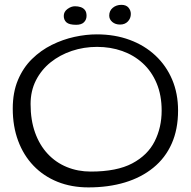

<svg xmlns="http://www.w3.org/2000/svg" viewBox="-20 -742 808 813"><path d="M354.5 51.5Q282.5 51.5 223.5 27.8Q164.5 4 122 -40.2Q79.5 -84.5 56.8 -145.8Q34 -207 34 -282Q34 -351 56 -403.2Q78 -455.5 115.5 -492.2Q153 -529 199.5 -552Q246 -575 295.2 -585.8Q344.5 -596.5 390 -596.5Q466 -596.5 529 -573.2Q592 -550 638 -507Q684 -464 709 -405Q734 -346 734 -274Q734 -194.5 707 -133.8Q680 -73 629.2 -31.8Q578.5 9.5 509 30.5Q439.5 51.5 354.5 51.5ZM364.5 -15.5Q474.5 -15.5 540 -50.2Q605.5 -85 635 -143.8Q664.5 -202.5 664.5 -273.5Q664.5 -339 643.2 -389.5Q622 -440 584.5 -474.2Q547 -508.5 497.5 -526Q448 -543.5 391 -543.5Q335 -543.5 284.2 -526.5Q233.5 -509.5 194.2 -478Q155 -446.5 132.2 -401.8Q109.5 -357 109.5 -301.5Q109.5 -233.5 128.5 -180.5Q147.5 -127.5 181.8 -90.8Q216 -54 262.8 -34.8Q309.5 -15.5 364.5 -15.5ZM302.5 -637Q273 -637 261.5 -647.2Q250 -657.5 250 -674.5Q250 -692.5 265.8 -704Q281.5 -715.5 297.5 -715.5Q310.5 -715.5 321.8 -711.8Q333 -708 339.8 -699.2Q346.5 -690.5 346.5 -675Q346.5 -659 335.8 -648Q325 -637 302.5 -637ZM488.5 -638Q468.5 -638 455.5 -649Q442.5 -660 442.5 -676Q442.5 -696.5 457.5 -709Q472.5 -721.5 494 -721.5Q514 -721.5 524 -709.8Q534 -698 534 -683Q534 -664.5 521.5 -651.2Q509 -638 488.5 -638Z"/></svg>

Font: Gluten ExtraLight
Style: Regular
Weight: 250
Designer: Tyler Finck
Foundry: Etcetera Type Company
Version: Version 1.300